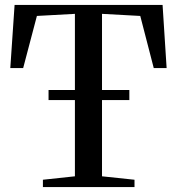

<svg xmlns="http://www.w3.org/2000/svg" viewBox="-20 -763 722 783"><path d="M285.5 -44V-706.5L130.5 -698L74.5 -485.5H22L39.5 -743H643L659.5 -485.5H607L552 -698L396 -706.5V-44L528.5 -30V0H155V-30ZM507.5 -396V-355H178V-396Z"/></svg>

Font: Merriweather 96pt
Style: Regular
Weight: 400
Version: Version 2.100